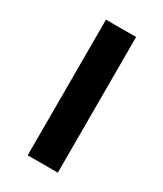

<svg xmlns="http://www.w3.org/2000/svg" viewBox="-136 -557 522 613"><g transform="rotate(30 125.5 -250.0)"><path d="M70 0V-500H181V0Z"/></g></svg>

Font: Orkney Medium
Style: Regular
Weight: 500
Designer: Samuel Oakes and Alfredo Marco Pradil
Foundry: Alfredo Marco Pradil
Version: 1.0; ttfautohint (v1.5)